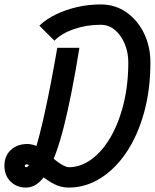

<svg xmlns="http://www.w3.org/2000/svg" viewBox="-65 -834 700 868"><path d="M53 14Q10 14 -17.5 -13.5Q-45 -41 -45 -85Q-45 -129 -16 -156Q13 -183 59 -183Q82 -183 110 -169.5Q138 -156 160 -133Q184 -109 208.5 -93.5Q233 -78 246 -78Q299 -78 347.5 -113Q396 -148 433.5 -211.5Q471 -275 493 -362Q515 -449 515 -552Q515 -597 499 -635.5Q483 -674 455 -698Q427 -722 390 -722Q326 -722 269.5 -702.5Q213 -683 181 -650L113 -718Q143 -747 187 -768.5Q231 -790 283.5 -802Q336 -814 390 -814Q456 -814 507 -778Q558 -742 586.5 -682.5Q615 -623 615 -552Q615 -428 586 -324Q557 -220 506 -144.5Q455 -69 388 -27.5Q321 14 246 14Q210 14 179.5 -2Q149 -18 124.5 -38.5Q100 -59 82.5 -75Q65 -91 57 -91Q53 -91 50 -89.5Q47 -88 47 -85Q47 -82 48.5 -80Q50 -78 53 -78Q69 -78 91 -145.5Q113 -213 139.5 -334.5Q166 -456 194 -618H294Q259 -401 223.5 -261Q188 -121 147 -53.5Q106 14 53 14Z"/></svg>

Font: Victor Mono Thin
Style: Italic
Weight: 100
Italic angle: -12°
Monospace: yes
Designer: Rune Bjørnerås
Version: Version 1.561;gftools[0.9.30]